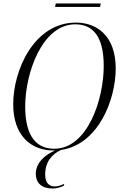

<svg xmlns="http://www.w3.org/2000/svg" viewBox="-20 -855 704 1105"><path d="M297 -815H556L560 -835H301ZM288 11C291 11 294 11 297 11C239 36 186 81 186 146C186 196 219 230 281 230C303 230 324 225 347 214L350 203C331 212 311 218 295 218C264 218 240 199 240 150C240 77 278 33 331 8C546 -23 646 -281 646 -461C646 -647 539 -725 417 -725C177 -725 56 -453 56 -255C56 -76 157 11 288 11ZM292 1C198 1 125 -60 125 -242C125 -435 223 -715 413 -715C509 -715 577 -653 577 -475C577 -283 484 1 292 1Z"/></svg>

Font: Noto Serif Display SemiCondensed Light
Style: Italic
Weight: 300
Width: 4
Italic angle: -12°
Designer: Monotype Design Team
Foundry: Monotype Imaging Inc.
Version: Version 2.009